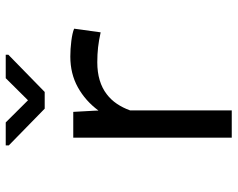

<svg xmlns="http://www.w3.org/2000/svg" viewBox="-96 -696 793 640"><g transform="rotate(-90 300.0 -376.5)"><path d="M431.2 -538.1Q373.5 -538.1 328.4 -512.9Q283.2 -487.8 251 -444.3L250.5 -457.5L246.6 -528.3H160.6V0H251.5V-338.9Q260.3 -363.3 273.7 -383.1Q287.1 -402.8 305.2 -416.5Q325.2 -432.1 352.1 -440.2Q378.9 -448.2 412.1 -448.2Q438 -448.2 461.7 -445.6Q485.4 -442.9 511.7 -437L523.9 -525.4Q510.3 -531.2 483.2 -534.7Q456.1 -538.1 431.2 -538.1ZM285.2 -679.2 211.4 -753.4H134.8V-743.2L257.3 -623.5H313L437 -744.6V-753.4H358.9Z"/></g></svg>

Font: RobotoMono Nerd Font
Style: Regular
Weight: 400
Monospace: yes
Designer: Google
Version: Version 3.000;Nerd Fonts 3.2.1